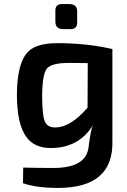

<svg xmlns="http://www.w3.org/2000/svg" viewBox="-20 -716 622 943"><path d="M290 -573Q252 -573 252 -610V-664Q252 -696 283 -696H320Q359 -696 359 -660V-606Q359 -573 328 -573ZM532 -25Q539 207 264 207Q160 207 93 184L94 107Q166 109 242 109Q403 109 415 7Q425 -78 437 -102Q368 10 232 11Q149 12 109 -44Q63 -107 63 -253Q64 -410 120 -464Q161 -504 263 -504Q407 -504 532 -475ZM319 -407Q234 -407 211 -380Q188 -353 187 -247Q187 -148 201 -118Q214 -89 253 -90Q327 -91 410 -187L411 -406Z"/></svg>

Font: Taylor Sans Upright Semi Bold
Style: Regular
Weight: 600
Italic angle: -8°
Designer: Natanael Gama
Version: Version 1.001 September 8, 2015